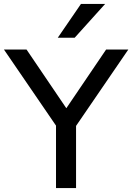

<svg xmlns="http://www.w3.org/2000/svg" viewBox="-20 -957 673 977"><path d="M265 0V-367L284 -290L0 -705H115L317 -407H318L520 -705H633L349 -290L367 -367V0ZM274 -765 392 -937H515L360 -765Z"/></svg>

Font: Nunito Sans 7pt Medium
Style: Regular
Weight: 500
Designer: Vernon Adams
Foundry: Vernon Adams
Version: Version 3.101;gftools[0.9.27]